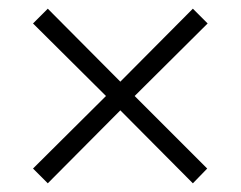

<svg xmlns="http://www.w3.org/2000/svg" viewBox="-20 -625 554 442"><path d="M424 -605 257 -437 90 -605 56 -571 224 -404 56 -237 90 -203 257 -371 424 -203 457 -237 290 -404 458 -571Z"/></svg>

Font: Noto Sans Tamil UI SemiCondensed Light
Style: Regular
Weight: 300
Width: 4
Designer: Jelle Bosma - Monotype Design Team
Foundry: Monotype Imaging Inc.
Version: Version 2.004